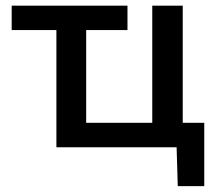

<svg xmlns="http://www.w3.org/2000/svg" viewBox="-20 -517 754 674"><path d="M604 136.5 600 0H178V-411.5H21V-497H427.5V-411.5H282.5V-86H514.5V-497H621.5V-86H697V136.5Z"/></svg>

Font: Commissioner Medium
Style: Regular
Weight: 500
Designer: Kostas Bartsokas
Foundry: Kostas Bartsokas
Version: Version 1.000; ttfautohint (v1.8.3)